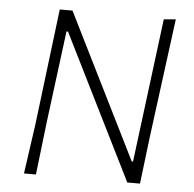

<svg xmlns="http://www.w3.org/2000/svg" viewBox="-48 -689 744 737"><g transform="rotate(5 323.5 -320.0)"><path d="M600 -640 540 -182 518 0H469L192 -557H186L141 -205L117 0H71L98 -190L153 -639H202L479 -82H484L554 -636Z"/></g></svg>

Font: Alegreya Sans Light
Style: Italic
Weight: 300
Italic angle: -7°
Designer: Juan Pablo del Peral
Foundry: Huerta Tipografica
Version: Version 2.007